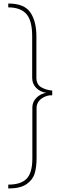

<svg xmlns="http://www.w3.org/2000/svg" viewBox="-20 -862 344 1092"><path d="M27 188Q98 188 131 155Q164 122 164 38V-251Q164 -282 187 -305.5Q210 -329 243 -334Q209 -339 186 -362Q163 -385 163 -420V-656Q163 -746 129.5 -783Q96 -820 27 -820V-842Q118 -842 152.5 -791.5Q187 -741 187 -656V-420Q187 -382 214 -366Q241 -350 277 -347V-320Q245 -322 216.5 -301.5Q188 -281 188 -247V38Q188 87 177.5 123.5Q167 160 131.5 185Q96 210 27 210Z"/></svg>

Font: Exo Thin
Style: Regular
Weight: 250
Designer: Natanael Gama
Foundry: Natanael Gama
Version: Version 1.500; ttfautohint (v1.6)